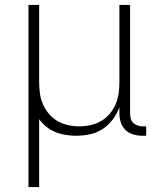

<svg xmlns="http://www.w3.org/2000/svg" viewBox="-20 -540 640 775"><path d="M95 215V-520H138V-210Q138 -187 141 -164Q144 -141 153 -120Q162 -99 177 -81Q192 -63 212 -51.5Q232 -40 254.5 -35Q277 -30 300 -30Q323 -30 345.5 -35Q368 -40 388 -51.5Q408 -63 423 -81Q438 -99 447 -120Q456 -141 459 -164Q462 -187 462 -210V-520H505V-81Q505 -71 508 -61Q511 -51 518 -44Q525 -37 535 -33.5Q545 -30 556 -30H570V8H556Q537 8 519 3Q501 -2 487.5 -14.5Q474 -27 468 -45Q462 -63 462 -81V-107Q452 -80 435 -57.5Q418 -35 394.5 -19.5Q371 -4 343 2Q315 8 287 8Q266 8 244.5 4.5Q223 1 203.5 -7Q184 -15 167 -28.5Q150 -42 138 -59V215Z"/></svg>

Font: Iosevka SS04 XLt Ex
Style: Regular
Weight: 200
Width: 7
Monospace: yes
Designer: Belleve Invis
Foundry: Belleve Invis
Version: Version 19.0.0; ttfautohint (v1.8.4)